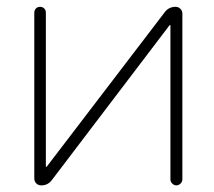

<svg xmlns="http://www.w3.org/2000/svg" viewBox="-20 -567 631 566"><path d="M482.4 -492.2Q482.4 -493.2 481.4 -493.2Q480.5 -493.2 479.5 -492.2L132.8 -36.1Q121.1 -20.5 101.6 -20.5Q92.8 -20.5 86.9 -26.4Q81.1 -32.2 81.1 -41V-529.3Q81.1 -537.1 85.9 -542Q90.8 -546.9 98.1 -546.9Q105.5 -546.9 110.4 -542Q115.2 -537.1 115.2 -529.3V-76.2Q115.2 -75.2 116.2 -75.2Q117.2 -75.2 118.2 -76.2L465.8 -531.2Q477.5 -546.9 498 -546.9Q505.9 -546.9 511.7 -541Q517.6 -535.2 517.6 -527.3V-38.1Q517.6 -31.2 512.2 -25.9Q506.8 -20.5 500 -20.5Q493.2 -20.5 487.8 -25.9Q482.4 -31.2 482.4 -38.1Z"/></svg>

Font: Gen Jyuu Gothic ExtraLight
Style: Regular
Weight: 100
Designer: [Source Han Sans]
Ryoko NISHIZUKA  (kana & ideographs); Paul D. Hunt (Latin, Greek & Cyrillic); Wenlong ZHANG  (bopomofo
Version: Version 1.002.20150607